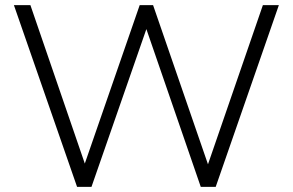

<svg xmlns="http://www.w3.org/2000/svg" viewBox="-20 -725 1136 745"><path d="M279 0 34 -705H98L325 -44H293L522 -705H574L802 -44H772L1000 -705H1062L817 0H759L538 -641H558L335 0Z"/></svg>

Font: Nunito Sans 12pt ExtraLight 12pt Light
Style: Regular
Weight: 300
Version: Version 3.101;gftools[0.9.27]